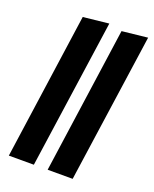

<svg xmlns="http://www.w3.org/2000/svg" viewBox="-141 -836 733 916"><g transform="rotate(20 225.0 -378.0)"><path d="M253 -756 145 0H18L123 -742ZM450 -756 342 0H215L320 -742Z"/></g></svg>

Font: Fira Sans Condensed
Style: Bold Italic
Weight: 700
Width: 3
Italic angle: -8°
Designer: Carrois Corporate & Edenspiekermann AG
Foundry: Carrois Corporate GbR & Edenspiekermann AG
Version: Version 4.203